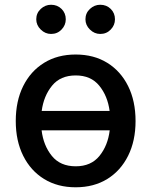

<svg xmlns="http://www.w3.org/2000/svg" viewBox="-20 -784 643 815"><path d="M301.1 11Q224.4 11 167.3 -24.1Q110.1 -59.3 78.5 -122.7Q46.9 -186.1 46.9 -270.2Q46.9 -355.1 78.5 -418.7Q110.1 -482.2 167.3 -517.4Q224.4 -552.6 301.1 -552.6Q378.2 -552.6 435.2 -517.4Q492.2 -482.2 523.8 -418.7Q555.4 -355.1 555.4 -270.2Q555.4 -186.1 523.8 -122.7Q492.2 -59.3 435.2 -24.1Q378.2 11 301.1 11ZM301.5 -78.1Q366.5 -78.1 402.2 -122.2Q437.9 -166.2 445.7 -230.8H156.6Q164.4 -166.2 200.1 -122.2Q235.8 -78.1 301.5 -78.1ZM157 -313.2H445.3Q436.8 -376.8 401.3 -420.3Q365.8 -463.8 301.5 -463.8Q236.5 -463.8 201 -420.3Q165.5 -376.8 157 -313.2ZM196.7 -639.9Q171.9 -639.9 152.9 -658.6Q133.9 -677.2 133.9 -702.1Q133.9 -728.3 152.9 -746.1Q171.9 -763.8 196.7 -763.8Q223.4 -763.8 241.3 -746.1Q259.2 -728.3 259.2 -702.1Q259.2 -677.2 241.3 -658.6Q223.4 -639.9 196.7 -639.9ZM405.5 -639.9Q380.7 -639.9 361.7 -658.6Q342.7 -677.2 342.7 -702.1Q342.7 -728.3 361.7 -746.1Q380.7 -763.8 405.5 -763.8Q432.2 -763.8 450.1 -746.1Q468 -728.3 468 -702.1Q468 -677.2 450.1 -658.6Q432.2 -639.9 405.5 -639.9Z"/></svg>

Font: Inter UI Medium
Style: Regular
Weight: 500
Designer: Rasmus Andersson
Foundry: rsms
Version: 3.2;8d6f07862